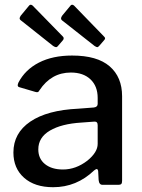

<svg xmlns="http://www.w3.org/2000/svg" viewBox="-20 -772 592 802"><path d="M202 10Q125 10 80.5 -29.5Q36 -69 36 -135Q36 -216 106.5 -264Q177 -312 307 -318L372 -323Q388 -325 388 -338V-363Q388 -412 358 -440.5Q328 -469 276 -469Q194 -469 145 -395Q142 -389 138.5 -387.5Q135 -386 128 -388L60 -408Q54 -410 54 -416Q54 -420 57 -427Q85 -481 142.5 -510.5Q200 -540 281 -540Q386 -540 438 -495Q490 -450 490 -370V-17Q490 -7 486.5 -3.5Q483 0 475 0H408Q394 0 392 -20L390 -58Q388 -66 384 -66Q381 -66 373 -60Q300 10 202 10ZM374 -264 320 -260Q237 -255 188.5 -226.5Q140 -198 140 -148Q140 -109 168 -86.5Q196 -64 243 -64Q297 -64 345 -101Q388 -136 388 -171V-249Q388 -265 374 -264ZM116 -749 243 -619Q246 -616 246 -612Q246 -607 242 -603L223 -581Q219 -575 214 -575Q210 -575 202 -580L71 -684Q62 -690 62 -695Q62 -700 67 -707L101 -748Q107 -756 116 -749ZM289 -749 415 -619Q419 -615 419 -612Q419 -608 414 -603L395 -581Q390 -575 386 -575Q383 -575 375 -580L243 -684Q235 -689 235 -695Q235 -700 240 -707L274 -748Q280 -756 289 -749Z"/></svg>

Font: Libre Franklin Medium
Style: Regular
Weight: 500
Designer: Pablo Impallari, Rodrigo Fuenzalida
Foundry: Impallari Type
Version: Version 1.002; ttfautohint (v1.5)